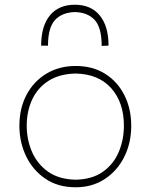

<svg xmlns="http://www.w3.org/2000/svg" viewBox="-20 -783 637 812"><path d="M300 9Q225 9 171.8 -27.2Q118.5 -63.5 90.2 -122.8Q62 -182 62 -251Q62 -325 92.2 -382Q122.5 -439 176.2 -471.5Q230 -504 300 -504Q372 -504 424.8 -470.8Q477.5 -437.5 506.2 -380.2Q535 -323 535 -251Q535 -178.5 505.5 -119.5Q476 -60.5 423 -25.8Q370 9 300 9ZM300 -23Q370.5 -24.5 415.8 -57Q461 -89.5 482.5 -141Q504 -192.5 504 -251Q504 -349.5 450.5 -409.8Q397 -470 300 -472Q231 -470.5 185 -441Q139 -411.5 116 -362Q93 -312.5 93 -251Q93 -192.5 115.2 -141Q137.5 -89.5 183.2 -57Q229 -24.5 300 -23ZM410 -589Q410 -666.5 380.5 -698.5Q351 -730.5 297 -732Q242.5 -730.5 212.8 -698.5Q183 -666.5 183 -590H154Q154 -672.5 191 -717.8Q228 -763 297 -763Q364.5 -763 401.8 -717.8Q439 -672.5 439 -590Z"/></svg>

Font: Commissioner Loud Thin
Style: Regular
Weight: 100
Designer: Kostas Bartsokas
Foundry: Kostas Bartsokas
Version: Version 1.000; ttfautohint (v1.8.3)